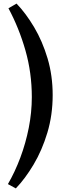

<svg xmlns="http://www.w3.org/2000/svg" viewBox="-20 -841 380 1068"><path d="M68 207 24 183Q63 116 93 36Q123 -44 140 -130Q157 -216 157 -301Q157 -436 121.5 -560.5Q86 -685 27 -795L72 -821Q124 -767 170 -689.5Q216 -612 244.5 -516.5Q273 -421 273 -312Q273 -201 243.5 -103Q214 -5 167 74Q120 153 68 207Z"/></svg>

Font: Literata 12pt Medium
Style: Regular
Weight: 500
Designer: Latin by Veronika Burian and Jose Scaglione. Greek by Irene Vlachou. Cyrillic by Vera Evstafieva.
Foundry: TypeTogether
Version: Version 3.002